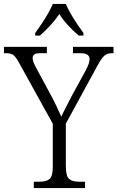

<svg xmlns="http://www.w3.org/2000/svg" viewBox="-27 -951 594 971"><path d="M144 0V-32H173Q207 -32 223.5 -45.5Q240 -59 240 -109V-325L69 -634Q53 -663 41 -672.5Q29 -682 3 -682H-7V-714H210V-682H178Q153 -682 145.5 -675Q138 -668 138 -658Q138 -647 143.5 -633.5Q149 -620 157 -606L226 -478Q243 -447 257 -417.5Q271 -388 283 -361Q291 -379 305 -405.5Q319 -432 335 -464L407 -596Q426 -631 426 -652Q426 -667 414.5 -674.5Q403 -682 377 -682H342V-714H547V-682H539Q516 -682 501.5 -670Q487 -658 467 -621L306 -326V-112Q306 -60 322.5 -46Q339 -32 373 -32H403V0ZM151 -784Q165 -803 182.5 -829Q200 -855 215.5 -882Q231 -909 240 -931H306Q315 -909 330.5 -882Q346 -855 363.5 -829Q381 -803 395 -784V-771H371Q341 -797 317 -823Q293 -849 273 -880Q252 -849 228 -823Q204 -797 175 -771H151Z"/></svg>

Font: Noto Serif Hebrew SemiCondensed Light
Style: Regular
Weight: 300
Width: 4
Designer: Monotype Design Team
Foundry: Monotype Imaging Inc.
Version: Version 2.004; ttfautohint (v1.8.4.7-5d5b)